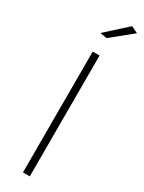

<svg xmlns="http://www.w3.org/2000/svg" viewBox="-251 -993 765 1021"><g transform="rotate(30 132.0 -482.0)"><path d="M109 -742H151V0H109ZM223 -964 264 -944 137 -841 95 -848Z"/></g></svg>

Font: Gontserrat ExtraLight
Style: Regular
Weight: 275
Designer: Julieta Ulanovsky
Foundry: Julieta Ulanovsky
Version: Version 6.001